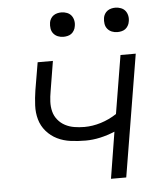

<svg xmlns="http://www.w3.org/2000/svg" viewBox="-52 -768 704 815"><g transform="rotate(-5 300.0 -361.0)"><path d="M388 0 420 -198Q389 -185 357.5 -178Q326 -171 295 -171Q263 -171 232 -175Q201 -179 174.5 -192Q148 -205 128.5 -227.5Q109 -250 101 -278.5Q93 -307 94.5 -338.5Q96 -370 101 -402L121 -520H186L165 -392Q161 -370 160 -348.5Q159 -327 164 -307Q169 -287 182 -271Q195 -255 213 -245.5Q231 -236 252 -232.5Q273 -229 295 -229Q330 -229 365.5 -240Q401 -251 433 -272L474 -520H539L453 0ZM470 -618Q457 -618 446 -622.5Q435 -627 427.5 -636Q420 -645 418 -657.5Q416 -670 418 -683Q419 -691 424 -699.5Q429 -708 436.5 -713Q444 -718 452.5 -720Q461 -722 469 -722Q482 -722 493.5 -717.5Q505 -713 512 -704Q519 -695 521.5 -682.5Q524 -670 521 -657Q520 -649 515 -640.5Q510 -632 503 -627Q496 -622 487 -620Q478 -618 470 -618ZM240 -618Q227 -618 216 -622.5Q205 -627 197.5 -636Q190 -645 188 -657.5Q186 -670 188 -683Q189 -691 194 -699.5Q199 -708 206.5 -713Q214 -718 222.5 -720Q231 -722 239 -722Q252 -722 263.5 -717.5Q275 -713 282 -704Q289 -695 291.5 -682.5Q294 -670 291 -657Q290 -649 285 -640.5Q280 -632 273 -627Q266 -622 257 -620Q248 -618 240 -618Z"/></g></svg>

Font: Iosevka Light Extended Oblique
Style: Regular
Weight: 300
Width: 7
Italic angle: -9°
Monospace: yes
Designer: Belleve Invis
Foundry: Belleve Invis
Version: Version 32.5.0; ttfautohint (v1.8.4)